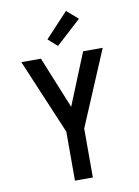

<svg xmlns="http://www.w3.org/2000/svg" viewBox="-104 -1052 808 1120"><g transform="rotate(-10 300.0 -492.0)"><path d="M247 0V-290L59 -735H175L300 -428L425 -735H541L353 -290V0ZM286 -791 232 -839 367 -984 434 -926Z"/></g></svg>

Font: Iosevka Aile Semibold
Style: Regular
Weight: 600
Designer: Belleve Invis
Foundry: Belleve Invis
Version: Version 31.1.0; ttfautohint (v1.8.4)